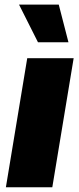

<svg xmlns="http://www.w3.org/2000/svg" viewBox="-20 -792 336 812"><path d="M4.9 0 95.2 -545.9H291.5L201.2 0ZM140.6 -613.3 60.5 -772.5H228.5L269.5 -613.3Z"/></svg>

Font: Inter Black
Style: Italic
Weight: 900
Italic angle: -9.39999°
Designer: Rasmus Andersson
Foundry: rsms
Version: Version 4.000;git-a52131595